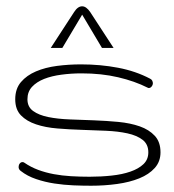

<svg xmlns="http://www.w3.org/2000/svg" viewBox="-20 -590 558 615"><path d="M455.1 -102.1Q455.1 -127.9 436.8 -142.1Q418.5 -156.2 388.4 -162.8Q358.4 -169.4 320.1 -171.1Q281.7 -172.9 241.9 -174.1Q202.1 -175.3 163.8 -178.5Q125.5 -181.6 95.5 -191.7Q65.4 -201.7 47.1 -220.5Q28.8 -239.3 28.8 -272Q28.8 -305.7 47.1 -327.1Q65.4 -348.6 95.2 -361.3Q125 -374 162.6 -378.9Q200.2 -383.8 239.3 -383.8Q301.8 -383.8 358.2 -373Q414.6 -362.3 460.9 -337.9Q465.8 -335.4 467.5 -331.8Q469.2 -328.1 469.7 -324.2Q469.7 -317.9 465.8 -313Q461.9 -308.1 457 -308.1Q454.1 -308.1 453.1 -309.1Q411.6 -330.1 358.4 -342.5Q305.2 -355 241.2 -355Q208 -355 176.8 -350.8Q145.5 -346.7 121.3 -337.2Q97.2 -327.6 82.5 -311.8Q67.9 -295.9 67.9 -272Q67.9 -247.6 86.2 -234.4Q104.5 -221.2 134.5 -215.1Q164.6 -209 202.9 -207.5Q241.2 -206.1 281 -204.6Q320.8 -203.1 359.1 -199.5Q397.5 -195.8 427.5 -185.3Q457.5 -174.8 475.8 -155Q494.1 -135.3 494.1 -102.1Q494.1 -72.3 475.6 -51.8Q457 -31.2 426.3 -18.8Q395.5 -6.3 355.2 -0.7Q314.9 4.9 272 4.9Q245.6 4.9 215.1 3.7Q184.6 2.4 154.3 -2.2Q124 -6.8 95.7 -16.4Q67.4 -25.9 46.4 -42.5Q39.6 -47.4 39.6 -55.2Q39.6 -61.5 43.2 -66.2Q46.9 -70.8 52.2 -70.8Q55.7 -70.8 58.1 -68.8Q78.6 -54.7 102.3 -45.9Q126 -37.1 152.3 -32.2Q178.7 -27.3 207.5 -25.6Q236.3 -23.9 267.1 -23.9Q303.7 -23.9 337.6 -27.6Q371.6 -31.2 397.7 -40.3Q423.8 -49.3 439.5 -64.2Q455.1 -79.1 455.1 -102.1ZM179.7 -436.5H142.6L217.3 -551.3Q229 -569.8 243.2 -569.8Q256.3 -569.8 269 -551.3L343.8 -436.5H306.6L243.2 -543Z"/></svg>

Font: Gruppo
Style: Regular
Weight: 400
Foundry: Vernon Adams
Version: Version 1.000